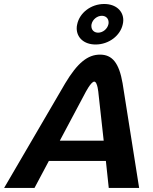

<svg xmlns="http://www.w3.org/2000/svg" viewBox="-37 -928 757 948"><path d="M465.8 -850C485.8 -850 499.2 -836.7 499.2 -817.5C499.2 -814.2 499.2 -811.7 498.3 -808.3C493.3 -785 470.8 -766.7 447.5 -766.7C427.5 -766.7 414.2 -780 414.2 -799.2C414.2 -802.5 414.2 -805 415 -808.3C420 -831.7 442.5 -850 465.8 -850ZM477.5 -908.3C411.7 -908.3 355.8 -864.2 344.2 -808.3C342.5 -801.7 341.7 -795 341.7 -788.3C341.7 -742.5 377.5 -708.3 435 -708.3C500.8 -708.3 557.5 -752.5 569.2 -808.3C570.8 -815 571.7 -821.7 571.7 -828.3C571.7 -874.2 535 -908.3 477.5 -908.3ZM475 -233.3H258.3L382.5 -466.7C382.5 -466.7 411.7 -525 428.3 -525C445 -525 449.2 -466.7 449.2 -466.7ZM456.7 -658.3C396.7 -658.3 345.8 -618.3 285 -516.7L-16.7 0H133.3L204.2 -133.3H485.8L500 0H650L568.3 -516.7C550.8 -618.3 516.7 -658.3 456.7 -658.3Z"/></svg>

Font: BoonHome
Style: Bold Oblique
Weight: 700
Italic angle: -12°
Designer: Sungsit Sawaiwan
Foundry: Sungsit Sawaiwan
Version: Version 0.2